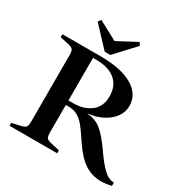

<svg xmlns="http://www.w3.org/2000/svg" viewBox="-197 -1041 1185 1222"><g transform="rotate(30 395.5 -430.5)"><path d="M483 -134 466 -159Q436 -204 414.5 -231Q393 -258 364 -276Q335 -294 298 -294H274V-92Q274 -70 278 -59.5Q282 -49 293 -43.5Q304 -38 329 -33L380 -22V0H30V-22L82 -33Q106 -38 117 -43.5Q128 -49 132 -59.5Q136 -70 136 -92V-581Q136 -603 132 -613.5Q128 -624 117 -629.5Q106 -635 82 -640L30 -651V-673H310Q460 -673 544 -625Q628 -577 628 -489Q628 -444 600 -406.5Q572 -369 525 -345.5Q478 -322 422 -316V-314Q484 -311 529 -271.5Q574 -232 624 -159Q671 -91 708.5 -55Q746 -19 786 -19V5Q747 15 708 15Q643 15 589.5 -20Q536 -55 483 -134ZM310 -327Q387 -327 437.5 -366Q488 -405 488 -479Q488 -557 438 -598.5Q388 -640 297 -640H274V-327ZM184 -855 199 -876 339 -801 480 -876 494 -855 360 -711H319Z"/></g></svg>

Font: Ibarra Real Nova
Style: Bold
Weight: 700
Designer: Jose Maria Ribagorda & Octavio Pardo
Foundry: Jose Maria Ribagorda
Version: Version 1.014